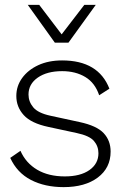

<svg xmlns="http://www.w3.org/2000/svg" viewBox="-20 -758 505 788"><path d="M241 10Q164 10 107 -19.5Q50 -49 22 -110L64 -139Q86 -89 132.5 -61.5Q179 -34 246 -34Q310 -34 347 -60Q384 -86 384 -129Q384 -158 365.5 -179.5Q347 -201 295 -212L179 -237Q108 -252 77.5 -285.5Q47 -319 47 -364Q47 -405 71 -438Q95 -471 137 -490.5Q179 -510 235 -510Q384 -510 429 -394L387 -367Q370 -418 330 -442Q290 -466 235 -466Q173 -466 135 -439.5Q97 -413 97 -370Q97 -341 116.5 -317.5Q136 -294 187 -283L307 -257Q377 -242 405.5 -211.5Q434 -181 434 -136Q434 -69 381.5 -29.5Q329 10 241 10ZM373 -738 261 -583H205L94 -738H141L233 -617L326 -738Z"/></svg>

Font: Prodigy Sans Light
Style: Regular
Weight: 300
Designer: Wei Huang
Foundry: Wei Huang
Version: Version 1.003; ttfautohint (v1.8.3)